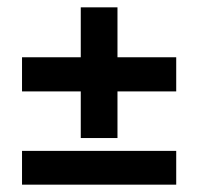

<svg xmlns="http://www.w3.org/2000/svg" viewBox="-20 -522 540 523"><path d="M460 -273H300V-146H200V-273H40V-366H200V-502H300V-366H460ZM460 -19H40V-111H460Z"/></svg>

Font: TypoPRO Lekton
Style: Bold
Weight: 700
Monospace: yes
Designer: Paolo Mazzetti, Luciano Perondi, Raffaele Flato, Elena Papassissa, Emilio Macchia, Michela Povoleri, Tobias Seemiller, R
Version: Version 34.000